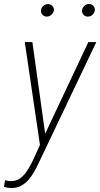

<svg xmlns="http://www.w3.org/2000/svg" viewBox="-61 -742 509 976"><path d="M165 -54.7 388.2 -528.3H428.7L135.7 86.4Q125.5 108.4 112.8 130.9Q100.1 153.3 83.7 172.1Q67.4 190.9 46.1 202.4Q24.9 213.9 -3.4 213.9Q-13.2 213.9 -22.5 212.2Q-31.7 210.4 -40.5 208L-35.6 174.3Q-29.3 175.3 -22.5 177Q-15.6 178.7 -9.3 178.7Q21 179.7 42.2 163.8Q63.5 147.9 78.4 124Q93.3 100.1 104.5 76.7ZM103.5 -528.3 170.9 -45.9 174.3 -7.3 144.5 10.7 64.9 -528.3ZM147.5 -690.4Q148.4 -702.1 158.7 -711.4Q168.9 -720.7 182.6 -721.2Q195.8 -721.2 205.1 -711.7Q214.4 -702.1 212.9 -689.5Q211.4 -677.2 200.9 -667.5Q190.4 -657.7 177.2 -657.7Q163.1 -657.7 154.5 -667.5Q146 -677.2 147.5 -690.4ZM356 -689.9Q357.4 -702.1 367.7 -711.9Q377.9 -721.7 391.1 -721.7Q405.3 -721.7 413.8 -711.9Q422.4 -702.1 420.9 -689.5Q419.9 -676.8 409.7 -667.2Q399.4 -657.7 385.7 -657.7Q372.1 -657.2 363.5 -667.2Q355 -677.2 356 -689.9Z"/></svg>

Font: Roboto Condensed ExtraLight
Style: Italic
Weight: 250
Italic angle: -12°
Designer: Christian Robertson
Foundry: Google
Version: Version 3.008; 2023